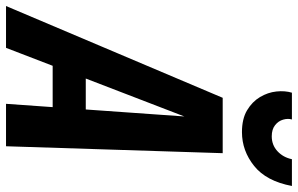

<svg xmlns="http://www.w3.org/2000/svg" viewBox="-243 -794 990 638"><g transform="rotate(90 252.0 -475.0)"><path d="M-47 0 258 -720H369L92 0ZM278 0 329 -720H442L419 0ZM111 -265H381L356 -155H86ZM372 -784Q328 -784 299.5 -801Q271 -818 255.5 -844Q240 -870 237 -898.5Q234 -927 241 -950H330Q326 -937 330.5 -921Q335 -905 349 -894Q363 -883 386 -883Q415 -883 435.5 -902Q456 -921 462 -950H551Q535 -865 484.5 -824.5Q434 -784 372 -784Z"/></g></svg>

Font: Instrument Sans Condensed
Style: Bold Italic
Weight: 700
Width: 3
Italic angle: -13°
Designer: Rodrigo Fuenzalida
Foundry: fragTYPE
Version: Version 1.000;gftools[0.9.28]